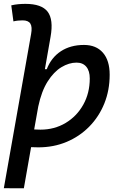

<svg xmlns="http://www.w3.org/2000/svg" viewBox="-23 -763 629 1007"><path d="M178.2 9.8Q159.7 9.8 140.1 8.8L102.1 224.6L-2.9 224.1L140.1 -584.5Q147 -622.1 136.2 -639.2Q125.5 -656.2 95.7 -656.2Q83.5 -656.2 71.5 -655Q59.6 -653.8 47.4 -650.9L36.1 -734.9Q54.7 -739.3 73.2 -741Q91.8 -742.7 110.4 -742.7Q195.3 -742.7 226.8 -701.7Q258.3 -660.6 242.2 -569.8L212.4 -399.9H222.2Q245.6 -460.9 296.1 -494.1Q346.7 -527.3 417.5 -527.3Q481.4 -527.3 516.8 -486.6Q552.2 -445.8 552.2 -371.1Q552.2 -289.6 524.2 -220.2Q496.1 -150.9 445.3 -99.1Q394.5 -47.4 326.4 -18.8Q258.3 9.8 178.2 9.8ZM156.2 -84Q172.4 -83 189 -83Q262.7 -83 321.3 -118.2Q379.9 -153.3 413.8 -214.1Q447.8 -274.9 447.8 -351.6Q447.8 -391.1 429.7 -412.8Q411.6 -434.6 378.4 -434.6Q338.9 -434.6 299.1 -410.6Q259.3 -386.7 227.1 -335.9Q194.8 -285.2 177.7 -204.6Z"/></svg>

Font: Cascadia Mono
Style: Italic
Weight: 400
Italic angle: -10°
Monospace: yes
Designer: Aaron Bell
Foundry: Saja Typeworks
Version: Version 2404.023; ttfautohint (v1.8.4)